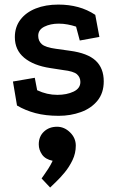

<svg xmlns="http://www.w3.org/2000/svg" viewBox="-20 -486 506 838"><path d="M312 -369.8Q293.8 -375.8 275.2 -379.2Q256.8 -382.8 236 -382.8Q200.2 -382.8 173.5 -369.5Q146.8 -356.2 146.8 -329.8Q146.8 -307.2 162.5 -293.2Q178.2 -279.2 224.2 -273L284.8 -264.5Q362.2 -254.2 397.5 -221.4Q432.8 -188.5 432.8 -131Q432.8 -80.2 405.4 -46.6Q378 -13 333 3.2Q288 19.5 236.2 19.5Q179.5 19.5 135 7.8Q90.5 -4 54.2 -25.5L36.5 -130.2L131.8 -146.5L142.2 -92.2Q163.8 -82 185.6 -77Q207.5 -72 230.2 -72Q271.2 -72 301 -86.1Q330.8 -100.2 330.8 -128.2Q330.8 -148.5 316 -161.8Q301.2 -175 255.8 -180.2L199 -189Q126.5 -200 85.6 -233.9Q44.8 -267.8 44.8 -324Q44.8 -368 69 -400Q93.2 -432 136.1 -449Q179 -466 234.8 -466Q281 -466 321 -455.1Q361 -444.2 395.8 -421.2L413.8 -324.8L328.2 -309.2ZM198.8 332.5 161.5 292.8Q161.5 292.8 170.2 280.6Q179 268.5 190.4 250.8Q201.8 233 209.8 215.8Q177.8 209.2 163.5 188.5Q149.2 167.8 149.2 144.2Q149.2 109.5 171.9 88.4Q194.5 67.2 229.2 67.2Q260.8 67.2 285.8 91.8Q310.8 116.2 310.8 149.5Q310.8 183 296.6 212.6Q282.5 242.2 262.4 266.6Q242.2 291 224.2 308Q206.2 325 198.8 332.5Z"/></svg>

Font: Podkova VF Beta
Style: Regular
Weight: 400
Designer: Ilya Yudin
Foundry: Cyreal (www.cyreal.org)
Version: Version 2.100